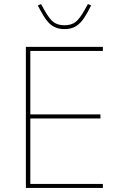

<svg xmlns="http://www.w3.org/2000/svg" viewBox="-20 -930 601 950"><path d="M489 0H108V-698H489V-678H130V-364H477V-344H130V-20H489ZM299 -786Q274 -786 255 -794Q236 -802 221.5 -817Q207 -832 194 -854Q181 -876 167 -903L183 -910L198 -883Q224 -836 245 -820.5Q266 -805 299 -805Q332 -805 353 -820.5Q374 -836 400 -883L415 -910L431 -903Q413 -867 395.5 -840.5Q378 -814 355.5 -800Q333 -786 299 -786Z"/></svg>

Font: IBM Plex Sans Thin
Style: Regular
Weight: 250
Designer: Mike Abbink, Paul van der Laan, Pieter van Rosmalen
Foundry: Bold Monday
Version: Version 3.201